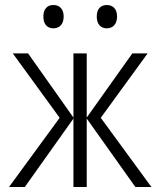

<svg xmlns="http://www.w3.org/2000/svg" viewBox="-20 -746 640 766"><path d="M218 -276 31 -533H92L273 -277V-533H326V-277L508 -533H569L382 -276L584 0H520L326 -273V0H273V-273L79 0H16ZM153 -680Q153 -702 163.5 -714Q174 -726 193 -726Q212 -726 223 -714Q234 -702 234 -680Q234 -658 223 -645.5Q212 -633 193 -633Q174 -633 163.5 -645.5Q153 -658 153 -680ZM366 -680Q366 -702 376.5 -714Q387 -726 406 -726Q425 -726 436 -714Q447 -702 447 -680Q447 -658 436 -645.5Q425 -633 406 -633Q387 -633 376.5 -645.5Q366 -658 366 -680Z"/></svg>

Font: Noto Sans Mono UI Light
Style: Regular
Weight: 300
Monospace: yes
Designer: Monotype Design team
Foundry: Monotype Imaging Inc.
Version: Version 1.000